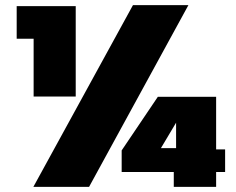

<svg xmlns="http://www.w3.org/2000/svg" viewBox="-20 -728 919 748"><path d="M110 0 498 -708H714L327 0ZM822 -146H857V-58H822V0H657V-58H454V-142L595 -351H822ZM607 -151H666V-250ZM111 -352V-577H45V-704H275V-352Z"/></svg>

Font: Poppins Black
Style: Regular
Weight: 900
Designer: Ninad Kale (Devanagari), Jonny Pinhorn (Latin)
Foundry: Indian Type Foundry
Version: Version 3.200;PS 1.000;hotconv 16.6.54;makeotf.lib2.5.65590